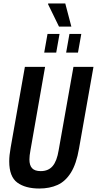

<svg xmlns="http://www.w3.org/2000/svg" viewBox="-20 -1071 557 1103"><path d="M206 12Q126 12 79.5 -22Q33 -56 33 -144Q33 -161 35 -180.5Q37 -200 41 -222L123 -687H239L155 -208Q152 -192 150.5 -179Q149 -166 149 -155Q149 -121 164.5 -104.5Q180 -88 214 -88Q258 -88 282.5 -117Q307 -146 317 -208L402 -687H517L434 -218Q419 -130 387.5 -79.5Q356 -29 310.5 -8.5Q265 12 206 12ZM234 -769 253 -876H322L303 -769ZM360 -769 379 -876H447L428 -769ZM319 -918 256 -1047 257 -1051H355L390 -918Z"/></svg>

Font: Archivo ExtraCondensed SemiBold
Style: Italic
Weight: 600
Width: 2
Italic angle: -10°
Designer: Hector Gatti
Foundry: Omnibus-Type
Version: Version 2.001